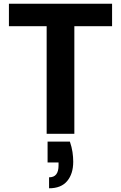

<svg xmlns="http://www.w3.org/2000/svg" viewBox="-20 -720 651 1033"><path d="M231 0V-579H28V-700H583V-579H380V0ZM244 293V234Q270 234 282.5 218Q295 202 295 170V154H236V42H356Q366 71 370 98Q374 125 374 150Q374 215 341.5 254Q309 293 244 293Z"/></svg>

Font: DM Sans 12pt Black
Style: Regular
Weight: 900
Version: Version 4.004;gftools[0.9.30]